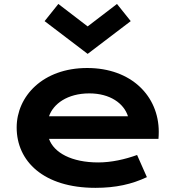

<svg xmlns="http://www.w3.org/2000/svg" viewBox="-20 -925 875 956"><path d="M63 -290C63 -122.6 196.3 10.3 455.1 10.3C557.1 10.3 636.2 -7.8 711.4 -43L662.6 -153.3C603 -131.8 535.2 -116.2 469.2 -116.2C336.4 -116.2 248.5 -164.6 224.1 -233.4H769C770 -243.7 770.5 -257.8 770.5 -268.6C770.5 -445.8 634.8 -586.4 414.1 -586.4C193.4 -586.4 63 -445.8 63 -290ZM224.1 -346.2C245.1 -407.2 314.9 -460 424.8 -460C528.3 -460 596.7 -410.2 617.2 -346.2ZM416.5 -656.7 630.9 -819.8 562.5 -905.3 416.5 -793.5 270.5 -905.3 202.1 -819.8Z"/></svg>

Font: Krona One
Style: Regular
Weight: 400
Designer: Yvonne Schüttler
Foundry: Yvonne Schüttler
Version: Version 1.002